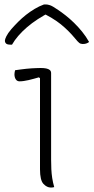

<svg xmlns="http://www.w3.org/2000/svg" viewBox="-20 -842 421 864"><path d="M160 -80Q160 -115 160 -156Q160 -197 160 -241Q160 -285 160 -328.5Q160 -372 160 -413.5Q160 -455 160 -490L155 -494Q144 -491 132 -487.5Q120 -484 108.5 -481.5Q97 -479 87 -477.5Q77 -476 68 -476Q57 -476 51 -485Q45 -494 45 -508Q45 -513 46 -517.5Q47 -522 48 -526Q61 -528 73.5 -529.5Q86 -531 98.5 -532.5Q111 -534 122.5 -534.5Q134 -535 144 -535.5Q154 -536 163 -536Q177 -536 187.5 -534Q198 -532 204 -527Q210 -522 210 -513Q210 -468 210 -418.5Q210 -369 210 -318.5Q210 -268 210 -218.5Q210 -169 210 -124Q210 -101 211 -80.5Q212 -60 215 -40.5Q218 -21 224 0Q220 1 216.5 1.5Q213 2 209 2Q191 2 175.5 -14.5Q160 -31 160 -80ZM178 -822Q180 -822 182.5 -822Q185 -822 187 -822Q194 -822 205 -818.5Q216 -815 242 -797Q257 -787 275.5 -772.5Q294 -758 313 -739.5Q332 -721 349.5 -699.5Q367 -678 381 -653Q374 -648 367.5 -646Q361 -644 352 -644Q343 -644 336.5 -649Q330 -654 317 -670Q289 -704 254 -732.5Q219 -761 160 -789L218 -777H153L210 -790Q145 -757 101 -719Q57 -681 34 -641H28Q18 -641 12.5 -643Q7 -645 4.5 -649.5Q2 -654 2 -659Q2 -665 8.5 -678.5Q15 -692 31 -711Q46 -728 62.5 -744.5Q79 -761 97.5 -775.5Q116 -790 136 -802Q156 -814 178 -822Z"/></svg>

Font: Recursive Casual Light
Style: Regular
Weight: 300
Version: Version 1.047